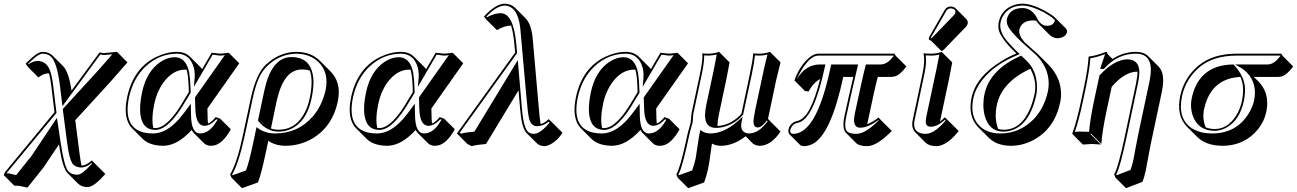

<svg xmlns="http://www.w3.org/2000/svg" viewBox="-48 -718 6978 1033"><path d="M269.5 58.6 186.5 182.6 99.6 291.5 54.7 281.7 28.8 280.8 -27.8 224.1 -21 208 245.1 -114.3 228 -254.9Q222.7 -298.3 215.8 -323.2Q212.4 -323.2 209.5 -323.2Q185.1 -322.3 158.7 -301.3L102.1 -357.9L89.8 -376Q97.7 -382.8 111.8 -396.5Q149.4 -433.1 172.9 -438Q179.2 -439 184.1 -439Q214.8 -438 234.4 -419.4L291 -362.8Q322.3 -330.6 336.9 -230.5L487.8 -436Q488.8 -436 509.8 -432.1L581.5 -439L637.7 -382.3L543.9 -275.4L356.9 -71.3L379.9 107.4Q385.3 148.9 390.6 172.9H392.1Q416.5 171.9 446.3 145L461.9 161.1L518.6 217.8Q458 287.6 424.3 288.6Q390.6 288.1 372.6 270.5L315.9 213.9Q290.5 188.5 273.4 84.5Q271.5 72.3 269.5 58.6ZM238.3 -256.3 255.9 -110.8 -12.7 213.4 -13.2 214.4 -0.5 214.8 39.1 224.1 122.1 120.1 258.3 -84 278.3 49.3Q296.9 171.4 316.4 199.2Q334 221.7 367.7 222.2Q392.1 222.2 443.4 166.5Q446.3 163.6 448.2 161.6L445.8 158.7Q416 182.1 392.1 183.1Q354 183.1 339.4 158.2Q323.7 130.4 313.5 52.2L289.6 -131.3L480 -338.9L556.2 -425.8Q524.9 -422.4 509.8 -421.9Q502.9 -422.4 491.7 -424.8L288.1 -147L274.4 -257.8Q258.3 -386.7 223.6 -415.5Q207 -428.7 184.1 -429.2Q160.2 -429.2 124.5 -395Q104.5 -376 103 -374.5L104.5 -372.1Q130.4 -389.2 152.8 -390.1Q202.6 -390.1 221.7 -336.9Q231.9 -308.1 238.3 -256.3Z M1067.9 -134.3 1069.3 -76.7Q1069.8 -64 1070.8 -53.2Q1089.8 -60.1 1112.3 -87.9L1137.2 -79.1L1193.8 -22.5Q1151.4 53.7 1106 64Q1095.2 66.4 1084 66.4Q1064 65.4 1050.8 53.7L994.1 -2.9Q987.3 -10.3 983.4 -19Q907.2 64.9 832 66.4Q756.8 65.9 719.7 29.3L663.1 -27.3Q611.8 -80.1 636.2 -195.8Q669.4 -351.6 793.5 -412.1Q848.6 -438.5 904.8 -439Q947.8 -438.5 974.1 -413.1L1030.8 -356.4Q1035.6 -351.1 1039.6 -346.2L1090.8 -434.1Q1098.1 -434.1 1114.3 -431.6Q1130.4 -429.2 1137.7 -429.2Q1145.5 -429.2 1161.6 -431.6Q1176.3 -434.1 1182.6 -434.1L1239.3 -377.4ZM967.8 -222.2 967.3 -243.2Q965.3 -309.6 956.1 -343.3Q951.7 -343.8 948.2 -343.3Q882.3 -343.3 831.1 -273.9Q796.9 -226.6 782.7 -162.6Q765.1 -78.6 776.9 -29.8Q783.2 -29.3 788.6 -28.8Q856.9 -30.8 942.9 -181.2ZM978 -219.2 951.7 -175.8Q861.8 -20 788.6 -19Q714.4 -19 706.5 -110.4Q705.6 -121.1 705.6 -131.8Q706.1 -171.4 716.3 -221.2Q740.2 -334 815.4 -384.8Q853 -409.7 891.6 -410.2Q954.6 -410.2 970.2 -324.7Q975.6 -293 977.1 -243.2ZM1001 -193.8 1161.6 -421.4Q1146 -418.9 1137.7 -418.9Q1128.9 -418.9 1112.3 -421.9Q1101.6 -423.3 1096.2 -423.8L995.1 -250.5L999 -294.9Q1003.9 -355 976.1 -394.5Q950.7 -428.7 904.8 -429.2Q811 -429.2 737.8 -362.8Q668.9 -299.3 646 -193.8Q612.3 -30.3 729.5 -4.4Q751 0 775.4 0Q846.7 0 915.5 -78.1Q937 -103 960.9 -135.7L978.5 -160.2L980 -91.3Q982.9 -1 1027.3 0Q1071.8 0 1106.4 -48.8Q1114.7 -60.5 1122.6 -73.7L1115.7 -76.2Q1084 -42 1051.3 -41Q1005.9 -42.5 1002.9 -132.8Z M1339.8 263.7 1253.9 294.4 1197.3 237.8 1190.4 220.2Q1228 155.8 1258.8 9.8L1300.3 -184.1Q1329.1 -319.3 1381.8 -369.6Q1388.7 -376 1397.5 -382.8Q1464.4 -438.5 1547.4 -439Q1624.5 -438.5 1672.4 -391.6L1729 -335Q1789.1 -274.9 1770.5 -179.2Q1770 -176.3 1770 -174.3Q1740.7 -35.2 1629.9 28.8Q1564 66.4 1486.8 66.4Q1433.6 65.9 1395.5 39.6L1378.9 117.7Q1356 223.6 1339.8 263.7ZM1377 -45.4 1350.6 -71.8Q1357.4 -63.5 1363.8 -57.1Q1370.6 -50.3 1377 -45.4ZM1409.7 -26.9Q1428.7 -20 1450.2 -20Q1545.9 -20 1594.2 -117.7Q1609.9 -149.9 1618.2 -189Q1638.2 -284.7 1619.1 -337.9Q1599.6 -344.2 1575.7 -344.2Q1483.4 -344.2 1445.3 -193.4Q1442.4 -182.1 1439.9 -171.4ZM1627.9 -187Q1601.6 -62.5 1515.6 -23.4Q1484.9 -9.8 1450.2 -9.8Q1387.7 -10.7 1342.8 -65.4L1339.8 -69.3L1374 -230Q1409.7 -397.9 1505.9 -410.2Q1512.7 -411.1 1519.5 -411.1Q1613.8 -411.1 1633.8 -322.3Q1638.7 -300.3 1638.7 -274.4Q1638.2 -235.4 1627.9 -187ZM1275.4 199.2Q1291 159.2 1312.5 59.1L1332 -33.7L1344.2 -25.4Q1381.3 -0.5 1430.2 0Q1555.7 0 1635.7 -92.3Q1685.5 -150.9 1703.6 -232.9Q1723.6 -326.7 1665 -384.8Q1633.3 -415 1587.9 -424.8Q1568.4 -428.7 1547.4 -429.2Q1467.3 -428.2 1403.8 -375.5Q1363.8 -342.8 1343.3 -294.9Q1324.7 -251 1310.1 -182.1L1268.6 12.2Q1237.3 157.2 1201.2 220.7L1203.1 225.1Z M2272.9 -134.3 2274.4 -76.7Q2274.9 -64 2275.9 -53.2Q2294.9 -60.1 2317.4 -87.9L2342.3 -79.1L2398.9 -22.5Q2356.4 53.7 2311 64Q2300.3 66.4 2289.1 66.4Q2269 65.4 2255.9 53.7L2199.2 -2.9Q2192.4 -10.3 2188.5 -19Q2112.3 64.9 2037.1 66.4Q1961.9 65.9 1924.8 29.3L1868.2 -27.3Q1816.9 -80.1 1841.3 -195.8Q1874.5 -351.6 1998.5 -412.1Q2053.7 -438.5 2109.9 -439Q2152.8 -438.5 2179.2 -413.1L2235.8 -356.4Q2240.7 -351.1 2244.6 -346.2L2295.9 -434.1Q2303.2 -434.1 2319.3 -431.6Q2335.4 -429.2 2342.8 -429.2Q2350.6 -429.2 2366.7 -431.6Q2381.3 -434.1 2387.7 -434.1L2444.3 -377.4ZM2172.9 -222.2 2172.4 -243.2Q2170.4 -309.6 2161.1 -343.3Q2156.7 -343.8 2153.3 -343.3Q2087.4 -343.3 2036.1 -273.9Q2002 -226.6 1987.8 -162.6Q1970.2 -78.6 1981.9 -29.8Q1988.3 -29.3 1993.7 -28.8Q2062 -30.8 2147.9 -181.2ZM2183.1 -219.2 2156.7 -175.8Q2066.9 -20 1993.7 -19Q1919.4 -19 1911.6 -110.4Q1910.6 -121.1 1910.6 -131.8Q1911.1 -171.4 1921.4 -221.2Q1945.3 -334 2020.5 -384.8Q2058.1 -409.7 2096.7 -410.2Q2159.7 -410.2 2175.3 -324.7Q2180.7 -293 2182.1 -243.2ZM2206.1 -193.8 2366.7 -421.4Q2351.1 -418.9 2342.8 -418.9Q2334 -418.9 2317.4 -421.9Q2306.6 -423.3 2301.3 -423.8L2200.2 -250.5L2204.1 -294.9Q2209 -355 2181.2 -394.5Q2155.8 -428.7 2109.9 -429.2Q2016.1 -429.2 1942.9 -362.8Q1874 -299.3 1851.1 -193.8Q1817.4 -30.3 1934.6 -4.4Q1956.1 0 1980.5 0Q2051.8 0 2120.6 -78.1Q2142.1 -103 2166 -135.7L2183.6 -160.2L2185.1 -91.3Q2188 -1 2232.4 0Q2276.9 0 2311.5 -48.8Q2319.8 -60.5 2327.6 -73.7L2320.8 -76.2Q2289.1 -42 2256.3 -41Q2210.9 -42.5 2208 -132.8Z M2921.9 -60.1 2978.5 -3.4Q2944.8 46.9 2901.4 64Q2889.2 68.4 2880.4 68.4Q2856 67.4 2841.3 53.7L2784.7 -2.4Q2759.3 -28.8 2751 -126L2741.7 -231.9L2566.9 56.6Q2513.2 61 2489.3 68.4L2466.8 56.6L2410.2 0L2723.6 -435.1L2719.7 -478Q2713.9 -542.5 2701.7 -580.6Q2664.1 -579.6 2626 -555.7L2569.3 -611.8L2555.7 -628.9Q2618.2 -697.3 2667.5 -698.2Q2701.7 -697.3 2723.1 -676.3L2779.8 -619.6Q2811 -586.9 2817.9 -512.2L2849.1 -157.2Q2855.5 -79.1 2860.4 -50.3Q2881.3 -55.2 2903.8 -77.1ZM2908.7 -58.6 2903.8 -63.5Q2875.5 -39.6 2840.8 -39.1Q2810.1 -39.1 2798.8 -78.6Q2791.5 -106.9 2782.7 -213.4L2751 -567.9Q2737.3 -685.5 2667.5 -688Q2623.5 -687 2568.8 -628.4L2571.8 -625Q2610.4 -646.5 2645.5 -647Q2714.8 -647 2729.5 -481.4Q2729.5 -479.5 2730 -479L2733.9 -432.1L2424.8 -3.4L2433.6 1Q2459 -6.3 2504.4 -9.8L2737.8 -394.5L2760.7 -127Q2769.5 -24.9 2796.9 -5.4Q2808.1 2 2823.7 2Q2853 2 2893.1 -40Q2901.9 -49.3 2908.7 -58.6Z M3482.4 -134.3 3483.9 -76.7Q3484.4 -64 3485.4 -53.2Q3504.4 -60.1 3526.9 -87.9L3551.8 -79.1L3608.4 -22.5Q3565.9 53.7 3520.5 64Q3509.8 66.4 3498.5 66.4Q3478.5 65.4 3465.3 53.7L3408.7 -2.9Q3401.9 -10.3 3397.9 -19Q3321.8 64.9 3246.6 66.4Q3171.4 65.9 3134.3 29.3L3077.6 -27.3Q3026.4 -80.1 3050.8 -195.8Q3084 -351.6 3208 -412.1Q3263.2 -438.5 3319.3 -439Q3362.3 -438.5 3388.7 -413.1L3445.3 -356.4Q3450.2 -351.1 3454.1 -346.2L3505.4 -434.1Q3512.7 -434.1 3528.8 -431.6Q3544.9 -429.2 3552.2 -429.2Q3560.1 -429.2 3576.2 -431.6Q3590.8 -434.1 3597.2 -434.1L3653.8 -377.4ZM3382.3 -222.2 3381.8 -243.2Q3379.9 -309.6 3370.6 -343.3Q3366.2 -343.8 3362.8 -343.3Q3296.9 -343.3 3245.6 -273.9Q3211.4 -226.6 3197.3 -162.6Q3179.7 -78.6 3191.4 -29.8Q3197.8 -29.3 3203.1 -28.8Q3271.5 -30.8 3357.4 -181.2ZM3392.6 -219.2 3366.2 -175.8Q3276.4 -20 3203.1 -19Q3128.9 -19 3121.1 -110.4Q3120.1 -121.1 3120.1 -131.8Q3120.6 -171.4 3130.9 -221.2Q3154.8 -334 3230 -384.8Q3267.6 -409.7 3306.2 -410.2Q3369.1 -410.2 3384.8 -324.7Q3390.1 -293 3391.6 -243.2ZM3415.5 -193.8 3576.2 -421.4Q3560.5 -418.9 3552.2 -418.9Q3543.5 -418.9 3526.9 -421.9Q3516.1 -423.3 3510.7 -423.8L3409.7 -250.5L3413.6 -294.9Q3418.5 -355 3390.6 -394.5Q3365.2 -428.7 3319.3 -429.2Q3225.6 -429.2 3152.3 -362.8Q3083.5 -299.3 3060.5 -193.8Q3026.9 -30.3 3144 -4.4Q3165.5 0 3189.9 0Q3261.2 0 3330.1 -78.1Q3351.6 -103 3375.5 -135.7L3393.1 -160.2L3394.5 -91.3Q3397.5 -1 3441.9 0Q3486.3 0 3521 -48.8Q3529.3 -60.5 3537.1 -73.7L3530.3 -76.2Q3498.5 -42 3465.8 -41Q3420.4 -42.5 3417.5 -132.8Z M3812 -40Q3877.9 -43.9 3931.6 -95.7Q3937 -101.1 3940.9 -106L3986.8 -321.8Q4002.9 -397.9 4004.4 -431.2Q4016.6 -429.2 4039.1 -429.2Q4068.4 -429.7 4094.7 -439L4151.4 -382.3Q4151.4 -381.3 4127.9 -286.6L4084 -78.6L4094.7 -66.9L4151.4 -10.3Q4100.1 65.9 4039.1 66.4Q4014.6 65.4 4000.5 52.2L3963.9 15.1Q3897.5 65.9 3831.1 66.4Q3801.8 65.9 3783.7 54.7L3783.2 56.2Q3781.7 60.1 3781.2 61.5Q3779.8 68.4 3776.4 96.7Q3768.6 159.2 3761.2 192.4Q3752.4 231.9 3740.2 263.7L3654.8 294.4L3598.1 237.8L3590.8 220.2Q3611.8 184.6 3643.1 40Q3646 25.4 3650.4 6.8Q3653.3 -7.8 3660.2 -30.3Q3666 -49.3 3668 -59.1Q3668.9 -64 3669.9 -78.6Q3671.4 -101.6 3673.3 -111.8L3718.3 -321.8Q3733.9 -395.5 3730.5 -431.2Q3742.7 -429.2 3764.6 -429.2Q3793.9 -429.7 3820.8 -439L3877.4 -382.3Q3877.4 -381.3 3858.9 -286.6L3818.8 -97.7Q3812 -62.5 3812 -40ZM4062 -345.2Q4067.4 -371.1 4081.1 -424.3Q4059.1 -418.9 4039.1 -418.9Q4026.4 -418.9 4013.7 -419.9Q4010.7 -385.7 3997.1 -319.8L3950.2 -101.6L3948.7 -99.6Q3901.9 -46.4 3834 -32.7Q3818.4 -29.8 3804.2 -29.8Q3746.6 -29.8 3745.1 -95.7Q3745.1 -97.7 3745.1 -98.6Q3745.6 -122.6 3752.4 -156.2L3793 -345.2Q3798.3 -371.6 3808.1 -424.8Q3785.6 -419.4 3764.6 -418.9Q3752.4 -418.9 3740.7 -419.9Q3741.2 -382.3 3728 -319.8L3683.1 -109.9Q3681.2 -100.6 3680.2 -80.1Q3679.2 -63 3677.7 -57.1Q3675.3 -46.4 3669.4 -26.9Q3662.6 -3.9 3660.2 9.3Q3625 173.3 3606.4 211.9Q3604 216.8 3602.1 220.7L3603.5 225.1L3675.8 199.2Q3687 169.4 3694.8 133.8Q3697.3 122.6 3712.9 15.6Q3714.4 7.3 3714.8 2.9Q3715.8 -1.5 3717.3 -4.9L3720.2 -18.6L3732.4 -10.3Q3748.5 -0.5 3774.4 0Q3845.2 0 3920.4 -65.4Q3923.3 -67.9 3925.3 -69.3L3947.8 -89.8L3941.4 -60.1Q3932.1 -10.3 3971.2 -1Q3977.1 0 3982.4 0Q4036.1 -1.5 4082 -65.9L4078.1 -69.8Q4050.8 -32.2 4028.3 -32.2Q4006.3 -33.7 4005.9 -63Q4006.3 -83 4016.6 -133.3Z M4763.7 -429.2 4772 -417 4828.6 -360.4Q4794.9 -314.5 4766.1 -307.1Q4755.9 -304.7 4744.6 -304.2H4674.8Q4663.6 -266.6 4617.7 -49.8Q4649.9 -62.5 4678.7 -85.9L4693.4 -69.8L4750 -13.7Q4671.4 67.4 4617.7 68.4Q4575.2 67.9 4558.6 52.2L4502.4 -4.4Q4481.9 -26.9 4495.1 -91.8Q4514.2 -181.6 4543 -304.2H4488.8Q4423.8 2.4 4325.7 55.7Q4301.3 68.4 4275.4 68.4Q4263.2 67.4 4256.3 61.5L4199.7 4.9Q4191.4 -5.4 4194.3 -22Q4199.2 -45.4 4221.2 -59.6Q4229.5 -64.5 4237.8 -65.9Q4277.3 -74.2 4306.6 -128.4Q4337.4 -185.5 4364.7 -293Q4328.1 -273.9 4302.2 -225.6L4282.7 -228.5L4226.1 -285.2Q4251.5 -357.9 4299.3 -402.3Q4328.1 -429.2 4355 -429.2ZM4758.8 -418.9H4355Q4313.5 -418.9 4267.1 -345.7Q4250.5 -318.8 4239.3 -291.5Q4285.2 -370.6 4362.3 -371.1H4392.6L4390.1 -358.9Q4333 -90.8 4254.9 -60.5Q4247.6 -58.1 4239.7 -56.2Q4217.8 -52.2 4205.6 -24.9Q4204.6 -21.5 4204.1 -20Q4201.2 -1.5 4214.8 1.5Q4217.3 2 4219.2 2Q4324.7 2 4394 -246.1Q4408.7 -299.3 4422.4 -363.3L4424.3 -371.1H4568.8L4565.9 -358.9Q4528.8 -203.6 4504.9 -89.8Q4490.7 -23.4 4513.2 -7.8Q4521 -2.9 4532.2 -0.5Q4544.9 2 4561 2Q4608.9 1 4679.7 -70.3L4677.7 -72.3Q4624 -31.7 4579.1 -30.8Q4546.9 -32.2 4546.9 -72.8Q4547.4 -87.9 4551.3 -107.9Q4598.1 -327.1 4608.9 -363.8L4610.8 -371.1H4688.5Q4722.2 -371.1 4750.5 -405.3Q4755.4 -411.1 4759.8 -417Z M5067.4 -683.1Q5084 -682.6 5094.2 -672.4L5150.9 -615.7Q5160.6 -604.5 5158.7 -591.3Q5155.8 -580.6 5148.4 -573.2L5030.8 -451.7Q5022.9 -444.3 5017.1 -443.4L4960.4 -500Q4955.1 -500.5 4951.7 -503.4Q4948.2 -507.8 4949.2 -513.2Q4950.2 -517.1 4953.6 -522.9L5035.6 -666Q5046.4 -682.6 5067.4 -683.1ZM4915.5 -321.8Q4930.2 -391.6 4920.4 -429.2L4922.9 -431.2Q4934.6 -429.2 4966.3 -429.2Q4991.7 -429.7 5018.6 -439L5075.2 -382.3Q5075.2 -381.3 5056.6 -286.6L5009.3 -64Q5022 -73.2 5035.6 -86.9L5053.2 -69.8L5109.9 -13.2Q5055.2 56.6 5003.4 66.9Q4995.6 68.4 4989.3 68.4Q4951.2 67.9 4932.1 49.8L4875.5 -6.8Q4854 -29.8 4862.3 -70.8ZM4925.3 -319.8 4872.1 -68.8Q4861.3 -11.2 4910.6 0Q4921.4 2 4932.6 2Q4976.6 2 5032.7 -61.5Q5036.6 -65.9 5039.6 -69.3L5035.6 -73.2Q4995.6 -36.6 4960 -36.1Q4934.6 -36.1 4932.6 -61.5Q4932.6 -63.5 4932.6 -64.5Q4933.1 -75.2 4936.5 -93.3L4990.2 -345.2Q4995.6 -370.1 5005.9 -424.3Q4985.4 -418.9 4966.3 -418.9Q4950.7 -418.9 4932.6 -419.9Q4938.5 -382.3 4925.3 -319.8ZM5067.4 -672.9Q5051.8 -671.9 5044.4 -661.1L4961.9 -518.1Q4960 -513.7 4959 -510.7Q4959 -510.7 4959 -510.3H4960Q4963.4 -512.2 4966.8 -515.1L5085 -637.2Q5089.8 -642.6 5092.3 -650.4Q5095.2 -665 5078.1 -670.9Q5072.8 -672.9 5067.4 -672.9Z M5420.4 -430.2 5408.2 -441.9Q5404.3 -445.8 5402.8 -447.3Q5332.5 -517.6 5324.7 -561Q5321.8 -580.1 5325.7 -600.1Q5339.4 -664.6 5402.3 -689Q5427.2 -698.2 5453.6 -698.2Q5501.5 -697.8 5571.8 -661.1Q5614.7 -636.7 5627.4 -624L5684.1 -567.4Q5694.3 -556.2 5693.4 -548.3Q5686.5 -516.6 5647 -512.7Q5643.6 -512.2 5641.6 -512.2Q5616.7 -513.2 5598.6 -530.8L5542 -587.4Q5533.7 -596.2 5527.8 -606Q5519 -607.9 5511.2 -608.4Q5447.8 -607.4 5436 -557.6Q5431.2 -529.3 5463.9 -491.2L5521.5 -439.9Q5529.8 -432.6 5536.6 -426.3L5593.3 -369.6Q5629.4 -333 5647.5 -286.6Q5668.5 -227.1 5656.2 -167.5Q5626 -25.9 5512.7 35.2Q5454.1 66.4 5390.6 66.4Q5314.9 65.9 5272 23.4L5215.3 -33.2Q5158.2 -91.8 5179.2 -192.9Q5203.6 -307.1 5344.7 -392.1Q5381.8 -414.6 5420.4 -430.2ZM5322.3 -24.4Q5335.9 -20 5351.6 -20Q5446.3 -20 5494.1 -133.8Q5508.8 -168.9 5518.1 -211.9Q5531.7 -276.4 5499 -341.3Q5497.1 -345.2 5495.6 -348.1Q5341.8 -276.4 5315.4 -154.3Q5300.3 -80.1 5322.3 -24.4ZM5472.7 -379.4 5471.2 -380.9ZM5440.4 -416 5446.8 -418.9 5478 -388.2Q5528.3 -338.4 5531.2 -255.4Q5532.2 -231 5527.8 -210Q5492.2 -41.5 5385.7 -14.2Q5368.2 -9.8 5351.6 -9.8Q5272.5 -9.8 5249.5 -97.2Q5242.7 -124 5242.7 -154.3Q5242.7 -184.6 5249 -212.9Q5277.8 -342.8 5440.4 -416ZM5438.5 -426.8 5424.3 -420.9Q5300.8 -370.6 5233.9 -284.2Q5199.2 -238.8 5189 -190.9Q5167.5 -89.4 5227.1 -35.6Q5253.9 -12.2 5292 -3.9Q5312 0 5334 0Q5436 0 5510.7 -74.2Q5569.8 -134.3 5589.8 -226.1Q5601.6 -283.7 5581.5 -339.4Q5559.6 -394 5515.1 -432.6L5455.1 -485.8Q5383.8 -552.2 5372.6 -583Q5366.7 -600.1 5369.6 -616.2Q5383.8 -674.3 5454.6 -674.8Q5505.9 -673.3 5533.2 -617.2Q5552.2 -579.6 5585 -579.1Q5614.3 -579.1 5624.5 -600.1Q5626 -604 5627 -606.9Q5628.9 -616.2 5572.8 -648.9Q5569.3 -650.9 5566.9 -652.3Q5498.5 -688 5453.6 -688Q5386.7 -688 5352.1 -637.7Q5339.8 -619.1 5335.4 -598.1Q5325.7 -552.2 5367.7 -500.5Q5385.7 -479 5415 -449.2Z M6071.8 -332.5Q6003.9 -332.5 5935.5 -253.4Q5933.6 -251.5 5933.1 -250.5L5905.8 -123.5Q5881.8 -10.3 5877.4 56.6L5821.3 0L5818.4 2.9L5875 59.6Q5873 59.6 5827.6 56.6L5777.8 59.6L5721.7 2.9L5721.2 0Q5745.1 -64.5 5769.5 -180.2L5781.2 -234.9Q5806.6 -355 5808.6 -411.1L5811 -414.1Q5842.8 -416.5 5897 -437Q5900.4 -438.5 5902.3 -439Q5906.2 -438.5 5908.2 -437Q5910.2 -433.6 5909.2 -429.2L5937.5 -400.9Q5996.6 -439 6063.5 -439Q6106.9 -438.5 6129.4 -416L6186 -359.4Q6223.1 -320.3 6203.1 -224.6L6142.1 62.5Q6136.2 89.4 6127.4 140.1Q6119.6 182.6 6116.2 200.7Q6107.4 240.7 6098.1 260.7L6010.3 294.4L5953.6 237.8L5946.3 220.2Q5968.3 183.6 6003.9 15.6Q6004.9 10.7 6005.9 5.9L6064.9 -272.9Q6072.3 -309.6 6071.8 -332.5ZM5894.5 -350.6 5891.6 -347.2H5871.1L5875 -359.9Q5894.5 -418.9 5897.5 -426.8Q5848.1 -408.2 5818.4 -404.8Q5814.9 -347.2 5791 -232.9L5779.3 -177.7Q5755.9 -67.9 5734.9 -8.8Q5751 -10.3 5771 -9.8Q5794.9 -9.8 5811.5 -8.3Q5816.4 -73.7 5839.4 -182.1L5867.2 -311.5L5868.7 -313.5Q5945.3 -396 6015.6 -398.9Q6080.6 -398.9 6082 -330.6Q6082 -328.6 6082 -327.1Q6081.5 -303.7 6074.7 -271L6015.6 8.3Q5980 176.8 5959.5 216.8Q5958 219.2 5957.5 220.7L5959 225.1L6034.2 196.3Q6042 176.8 6049.8 142.1Q6053.7 124 6061 82Q6070.3 30.8 6076.2 3.9L6137.2 -283.2Q6163.1 -410.2 6087.9 -426.8Q6076.2 -429.2 6063.5 -429.2Q5968.8 -429.2 5899.9 -356.4Q5897 -353 5894.5 -350.6Z M6487.8 -23.9Q6554.7 -23.9 6600.1 -91.8Q6624 -128.4 6633.8 -174.8Q6649.9 -252.9 6625.5 -304.2Q6481.9 -296.9 6438.5 -161.6Q6433.6 -146.5 6430.2 -131.3Q6419.4 -78.1 6439 -32.7Q6461.4 -23.9 6487.8 -23.9ZM6697.8 -304.2 6721.7 -280.8Q6782.7 -219.7 6766.6 -124.5Q6765.6 -119.6 6764.6 -115.2Q6750 -46.9 6694.3 4.9Q6627.4 65.9 6530.3 66.4Q6441.4 65.9 6394 19.5L6337.4 -37.1Q6279.3 -96.7 6302.2 -204.1Q6323.7 -301.3 6401.4 -366.2Q6478.5 -428.7 6604 -429.2H6844.7L6853.5 -417L6909.7 -360.4Q6875.5 -314.5 6846.7 -306.6Q6837.4 -304.2 6827.1 -304.2ZM6487.8 -14.2Q6399.9 -14.2 6370.1 -93.3Q6359.9 -121.6 6359.9 -152.3Q6359.9 -172.4 6363.8 -189.9Q6391.6 -321.8 6502 -358.4Q6540 -370.6 6584.5 -371.1H6588.9L6591.8 -367.7Q6648.4 -306.6 6650.4 -240.7Q6651.4 -210 6643.6 -172.9Q6622.6 -74.2 6553.7 -33.2Q6521.5 -14.6 6487.8 -14.2ZM6770.5 -371.1Q6803.2 -371.1 6832 -406.2Q6836.4 -411.6 6840.8 -417L6839.8 -418.9H6604Q6481.4 -418.5 6407.7 -358.4Q6332 -294.9 6312 -202.1Q6285.6 -79.1 6365.2 -27.3Q6389.6 -12.2 6421.4 -4.9Q6446.3 0 6473.6 0Q6603 0 6669.4 -106Q6690.9 -141.1 6698.7 -174.3Q6718.8 -268.1 6659.7 -328.6Q6645.5 -342.8 6629.4 -352.5L6597.2 -371.1Z"/></svg>

Font: Linux Biolinum Shadow O
Style: Italic
Weight: 400
Italic angle: -12°
Designer: Philipp H. Poll
Foundry: Philipp H. Poll
Version: Version 0.6.2